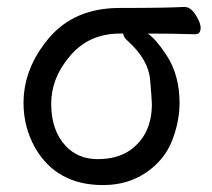

<svg xmlns="http://www.w3.org/2000/svg" viewBox="-20 -511 612 555"><path d="M355 -76Q419 -121 419 -210Q419 -221 414 -280Q409 -339 349 -393Q337 -403 336 -414H327Q234 -414 179 -345Q128 -284 128 -211Q128 -134 170 -89Q206 -51 262 -51Q318 -51 355 -76ZM278 24Q144 24 82 -83Q48 -143 48 -213Q48 -314 121.5 -401Q195 -488 326 -488Q462 -488 513 -491Q531 -491 545.5 -468Q560 -445 560 -431Q560 -412 544 -412Q477 -414 407 -414Q430 -399 461 -352Q499 -294 499 -214Q499 -159 477 -103.5Q455 -48 402 -12Q349 24 278 24Z"/></svg>

Font: LXGW WenKai Lite Medium
Style: Regular
Weight: 500
Designer: LXGW / Fontworks Inc.
Foundry: LXGW / Fontworks Inc.
Version: Version 1.511; March 25, 2025